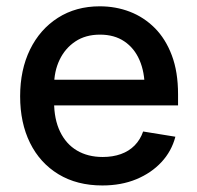

<svg xmlns="http://www.w3.org/2000/svg" viewBox="-20 -564 613 596"><path d="M297.9 11.7Q218.8 11.7 161.4 -23.2Q104 -58.1 73.2 -120.4Q42.5 -182.6 42.5 -265.1Q42.5 -347.2 73.2 -410.2Q104 -473.1 159.9 -508.8Q215.8 -544.4 289.6 -544.4Q339.4 -544.4 383.1 -527.6Q426.8 -510.7 460.4 -477.1Q494.1 -443.4 513.4 -392.1Q532.7 -340.8 532.7 -271.5V-236.8H97.7V-316.4H477.5L429.2 -290.5Q429.2 -340.3 413.1 -377.4Q397 -414.6 366 -435.5Q335 -456.5 290.5 -456.5Q245.6 -456.5 213.9 -435.3Q182.1 -414.1 165 -378.4Q147.9 -342.8 147.9 -298.3V-247.6Q147.9 -193.8 166.5 -155.3Q185.1 -116.7 219 -96.7Q252.9 -76.7 298.8 -76.7Q330.1 -76.7 355.2 -85.7Q380.4 -94.7 397.9 -112.5Q415.5 -130.4 424.3 -155.8L524.4 -139.6Q512.7 -94.7 481.2 -60.8Q449.7 -26.9 403.1 -7.6Q356.4 11.7 297.9 11.7Z"/></svg>

Font: Inter 20pt Medium
Style: Regular
Weight: 500
Version: Version 4.001;git-66647c0bb